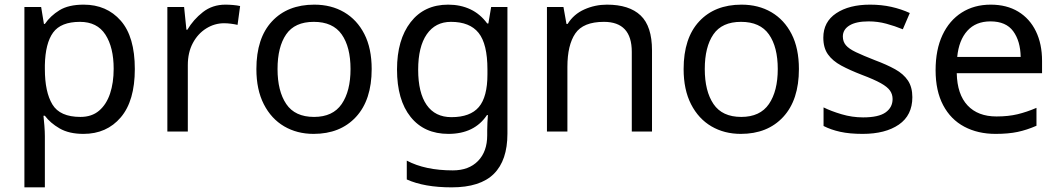

<svg xmlns="http://www.w3.org/2000/svg" viewBox="-20 -566 4554 826"><path d="M340 -546Q439 -546 499.5 -477Q560 -408 560 -269Q560 -132 499.5 -61Q439 10 339 10Q277 10 236.5 -13.5Q196 -37 173 -68H167Q169 -51 171 -25Q173 1 173 20V240H85V-536H157L169 -463H173Q197 -498 236 -522Q275 -546 340 -546ZM324 -472Q242 -472 208.5 -426Q175 -380 173 -286V-269Q173 -170 205.5 -116.5Q238 -63 326 -63Q375 -63 406.5 -90Q438 -117 453.5 -163.5Q469 -210 469 -270Q469 -362 433.5 -417Q398 -472 324 -472Z M950 -546Q965 -546 982.5 -544.5Q1000 -543 1013 -540L1002 -459Q989 -462 973.5 -464Q958 -466 944 -466Q903 -466 867 -443.5Q831 -421 809.5 -380.5Q788 -340 788 -286V0H700V-536H772L782 -438H786Q812 -482 853 -514Q894 -546 950 -546Z M1579 -269Q1579 -136 1511.5 -63Q1444 10 1329 10Q1258 10 1202.5 -22.5Q1147 -55 1115 -117.5Q1083 -180 1083 -269Q1083 -402 1150 -474Q1217 -546 1332 -546Q1405 -546 1460.5 -513.5Q1516 -481 1547.5 -419.5Q1579 -358 1579 -269ZM1174 -269Q1174 -174 1211.5 -118.5Q1249 -63 1331 -63Q1412 -63 1450 -118.5Q1488 -174 1488 -269Q1488 -364 1450 -418Q1412 -472 1330 -472Q1248 -472 1211 -418Q1174 -364 1174 -269Z M1908 -546Q1961 -546 2003.5 -526Q2046 -506 2076 -465H2081L2093 -536H2163V9Q2163 124 2104.5 182Q2046 240 1923 240Q1805 240 1730 206V125Q1809 167 1928 167Q1997 167 2036.5 126.5Q2076 86 2076 16V-5Q2076 -17 2077 -39.5Q2078 -62 2079 -71H2075Q2021 10 1909 10Q1805 10 1746.5 -63Q1688 -136 1688 -267Q1688 -395 1746.5 -470.5Q1805 -546 1908 -546ZM1920 -472Q1853 -472 1816 -418.5Q1779 -365 1779 -266Q1779 -167 1815.5 -114.5Q1852 -62 1922 -62Q2003 -62 2040 -105.5Q2077 -149 2077 -246V-267Q2077 -377 2039 -424.5Q2001 -472 1920 -472Z M2591 -546Q2687 -546 2736 -499.5Q2785 -453 2785 -349V0H2698V-343Q2698 -472 2578 -472Q2489 -472 2455 -422Q2421 -372 2421 -278V0H2333V-536H2404L2417 -463H2422Q2448 -505 2494 -525.5Q2540 -546 2591 -546Z M3417 -269Q3417 -136 3349.5 -63Q3282 10 3167 10Q3096 10 3040.5 -22.5Q2985 -55 2953 -117.5Q2921 -180 2921 -269Q2921 -402 2988 -474Q3055 -546 3170 -546Q3243 -546 3298.5 -513.5Q3354 -481 3385.5 -419.5Q3417 -358 3417 -269ZM3012 -269Q3012 -174 3049.5 -118.5Q3087 -63 3169 -63Q3250 -63 3288 -118.5Q3326 -174 3326 -269Q3326 -364 3288 -418Q3250 -472 3168 -472Q3086 -472 3049 -418Q3012 -364 3012 -269Z M3905 -148Q3905 -70 3847 -30Q3789 10 3691 10Q3635 10 3594.5 1Q3554 -8 3523 -24V-104Q3555 -88 3600.5 -74.5Q3646 -61 3693 -61Q3760 -61 3790 -82.5Q3820 -104 3820 -140Q3820 -160 3809 -176Q3798 -192 3769.5 -208Q3741 -224 3688 -244Q3636 -264 3599 -284Q3562 -304 3542 -332Q3522 -360 3522 -404Q3522 -472 3577.5 -509Q3633 -546 3723 -546Q3772 -546 3814.5 -536.5Q3857 -527 3894 -510L3864 -440Q3830 -454 3793 -464Q3756 -474 3717 -474Q3663 -474 3634.5 -456.5Q3606 -439 3606 -409Q3606 -387 3619 -371.5Q3632 -356 3662.5 -341.5Q3693 -327 3744 -307Q3795 -288 3831 -268Q3867 -248 3886 -219.5Q3905 -191 3905 -148Z M4242 -546Q4311 -546 4360.5 -516Q4410 -486 4436.5 -431.5Q4463 -377 4463 -304V-251H4096Q4098 -160 4142.5 -112.5Q4187 -65 4267 -65Q4318 -65 4357.5 -74.5Q4397 -84 4439 -102V-25Q4398 -7 4358 1.5Q4318 10 4263 10Q4187 10 4128.5 -21Q4070 -52 4037.5 -113.5Q4005 -175 4005 -264Q4005 -352 4034.5 -415Q4064 -478 4117.5 -512Q4171 -546 4242 -546ZM4241 -474Q4178 -474 4141.5 -433.5Q4105 -393 4098 -321H4371Q4370 -389 4339 -431.5Q4308 -474 4241 -474Z"/></svg>

Font: Noto Sans Chakma
Style: Regular
Weight: 400
Designer: Zachary Quinn Scheuren - Monotype Design Team
Foundry: Monotype Imaging Inc.
Version: Version 2.003; ttfautohint (v1.8.4.7-5d5b)